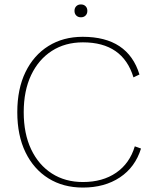

<svg xmlns="http://www.w3.org/2000/svg" viewBox="-20 -836 696 866"><path d="M616 -166Q590 -82 521 -36Q452 10 354 10Q265 10 198.5 -31.5Q132 -73 95 -149Q58 -225 58 -330Q58 -435 95 -511Q132 -587 198.5 -628.5Q265 -670 353 -670Q557 -670 609 -500L582 -487Q534 -645 354 -645Q274 -645 214 -606.5Q154 -568 120.5 -497.5Q87 -427 87 -330Q87 -233 120.5 -162.5Q154 -92 214 -53.5Q274 -15 354 -15Q443 -15 504 -57Q565 -99 588 -176ZM345 -816Q358 -816 366 -808Q374 -800 374 -787Q374 -774 366 -766Q358 -758 345 -758Q332 -758 324 -766Q316 -774 316 -787Q316 -800 324 -808Q332 -816 345 -816Z"/></svg>

Font: Work Sans ExtraLight
Style: Regular
Weight: 200
Designer: Wei Huang
Foundry: Wei Huang
Version: Version 2.010; ttfautohint (v1.8.3)